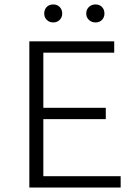

<svg xmlns="http://www.w3.org/2000/svg" viewBox="-20 -844 621 864"><path d="M179 -783Q179 -801 190 -812.5Q201 -824 220 -824Q237 -824 248.5 -812.5Q260 -801 260 -783Q260 -766 248.5 -754.5Q237 -743 220 -743Q202 -743 190.5 -754.5Q179 -766 179 -783ZM368 -783Q368 -801 380 -812.5Q392 -824 410 -824Q428 -824 439 -812.5Q450 -801 450 -783Q450 -766 439 -754.5Q428 -743 410 -743Q392 -743 380 -754.5Q368 -766 368 -783ZM523 -51V0H112V-658H494V-607H175V-359H456V-308H175V-51Z"/></svg>

Font: Ysabeau Infant Semilight
Style: Regular
Weight: 300
Designer: Christian Thalmann (Catharsis Fonts)
Version: Version 0.003